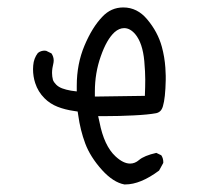

<svg xmlns="http://www.w3.org/2000/svg" viewBox="-20 -507 540 508"><path d="M231 -264.6Q231 -314 246.6 -357.9Q262.2 -402.8 283.2 -421.9Q295.4 -432.6 308.6 -432.6Q324.2 -432.6 337.9 -416.5Q357.4 -393.1 361.8 -345.2Q364.3 -315.9 364.3 -296.9Q364.3 -277.8 363.3 -253.4L231 -251.5ZM67.4 -324.2Q67.4 -304.7 73.2 -287.1Q80.6 -264.2 97.7 -247.1Q112.3 -232.4 132.1 -224.6Q151.9 -216.8 175.8 -213.4L185.5 -211.9L187 -202.1Q192.4 -162.6 205.6 -127.2Q218.8 -91.8 250 -57.1Q279.8 -24.4 309.1 -19Q310.5 -19 311.5 -19Q351.6 -19 400.9 -55.7L411.6 -75.2Q412.1 -76.2 412.1 -77.1Q412.1 -88.4 406.7 -96.2L393.6 -102.5Q361.3 -95.2 347.7 -83.5Q336.9 -74.2 324.2 -74.2Q306.2 -74.2 285.6 -93.3Q255.4 -121.1 243.2 -184.1L239.7 -199.7H255.9Q295.4 -199.7 334 -201.7Q372.6 -203.6 393.1 -207.5Q399.9 -209 404.3 -213.4Q408.7 -217.8 411.1 -226.1Q417.5 -247.1 418.5 -295.4Q418.5 -298.8 418.5 -306.6Q418.5 -314.5 417.5 -328.1Q415.5 -356.4 408.2 -383.3Q397.5 -422.4 369.6 -455.6Q343.3 -487.3 306.2 -487.3Q273.9 -487.3 251 -462.9Q224.1 -435.1 203.6 -386.5Q183.1 -337.9 183.1 -280.3V-265.1L168 -267.1Q154.3 -269.5 144.5 -273.2Q134.8 -276.9 128.7 -283Q122.6 -289.1 120.1 -295.4Q117.7 -304.7 117.7 -314Q117.7 -325.7 121.6 -341.3Q122.1 -343.3 122.1 -346.7Q122.1 -356.9 116.2 -365.7L102.1 -372.6Q100.6 -373 97.2 -373Q93.8 -373 88.9 -371.6Q84 -370.1 80.1 -366.7Q69.3 -352.5 67.9 -334Q67.4 -329.1 67.4 -324.2Z"/></svg>

Font: NaikaiFont
Style: ExtraLight
Weight: 200
Version: Version 1.89